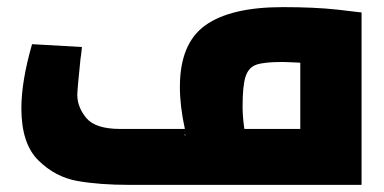

<svg xmlns="http://www.w3.org/2000/svg" viewBox="-20 -519 1078 539"><path d="M995 -484V0H344Q259 0 197 -11Q135 -22 87.5 -69Q40 -116 40 -215Q40 -291 70 -395L210 -387Q208 -365 206 -354Q197 -267 197 -253Q197 -218 222.5 -187.5Q248 -157 318 -157H499Q485 -221 485 -275Q485 -397 556.5 -448Q628 -499 774 -499Q863 -499 927 -492ZM666 -157H823V-343Q783 -345 772 -345Q722 -345 700 -337.5Q678 -330 669.5 -304.5Q661 -279 661 -220Q661 -191 666 -157ZM501 -141H497Q498 -139 499.5 -139Q501 -139 501 -141Z"/></svg>

Font: Cairo Black
Style: Regular
Weight: 900
Designer: Mohamed Gaber, the designers of Titillium
Foundry: Kief Type Foundry
Version: Version 2.009; ttfautohint (v1.5.33-1714) -l 8 -r 50 -G 200 